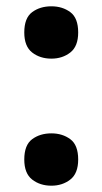

<svg xmlns="http://www.w3.org/2000/svg" viewBox="-20 -576 325 609"><path d="M57 -70Q57 -116 82 -134.5Q107 -153 143 -153Q178 -153 203 -134.5Q228 -116 228 -70Q228 -26 203 -6.5Q178 13 143 13Q107 13 82 -6.5Q57 -26 57 -70ZM57 -473Q57 -519 82 -537.5Q107 -556 143 -556Q178 -556 203 -537.5Q228 -519 228 -473Q228 -429 203 -409.5Q178 -390 143 -390Q107 -390 82 -409.5Q57 -429 57 -473Z"/></svg>

Font: Noto Sans Sundanese
Style: Bold
Weight: 700
Version: Version 2.003